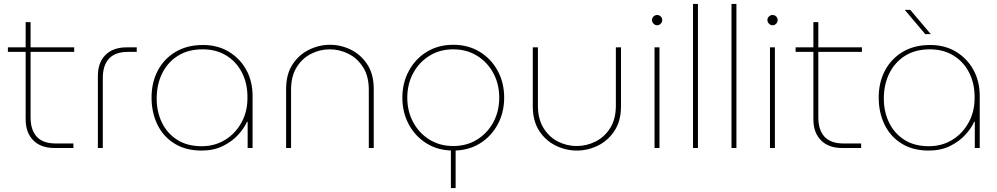

<svg xmlns="http://www.w3.org/2000/svg" viewBox="-20 -750 5051 973"><path d="M255 0Q187 0 148.5 -39Q110 -78 110 -145V-638H135V-155Q135 -91 166.5 -57Q198 -23 262 -23H352V0ZM20 -487V-510H356V-487Z M476 0V-365Q476 -433 514.5 -471.5Q553 -510 621 -510H673V-487H628Q564 -487 532.5 -453Q501 -419 501 -355V0Z M1002 13Q921 13 864 -22.5Q807 -58 777.5 -119Q748 -180 748 -256Q748 -332 779.5 -392Q811 -452 869.5 -487Q928 -522 1009 -522Q1083 -522 1139.5 -488Q1196 -454 1228 -396Q1260 -338 1260 -264V0H1235V-133H1232Q1218 -101 1187 -67Q1156 -33 1109.5 -10Q1063 13 1002 13ZM1002 -9Q1068 -9 1120.5 -41Q1173 -73 1204 -129.5Q1235 -186 1234 -258Q1234 -328 1206 -382.5Q1178 -437 1127 -468.5Q1076 -500 1007 -500Q934 -500 882 -467.5Q830 -435 802 -378.5Q774 -322 774 -250Q774 -184 800.5 -129Q827 -74 878 -41.5Q929 -9 1002 -9Z M1430 0V-299Q1430 -374 1462.5 -423.5Q1495 -473 1546 -498Q1597 -523 1652 -523Q1708 -523 1758.5 -498Q1809 -473 1841.5 -423.5Q1874 -374 1874 -299V0H1849V-295Q1849 -363 1820.5 -408.5Q1792 -454 1746.5 -477Q1701 -500 1651 -500Q1602 -500 1557 -477.5Q1512 -455 1483.5 -409.5Q1455 -364 1455 -295V0Z M2265 203V6H2289V203ZM2277 13Q2201 13 2143 -22.5Q2085 -58 2052 -119Q2019 -180 2019 -255Q2019 -330 2052 -391Q2085 -452 2143 -487.5Q2201 -523 2277 -523Q2353 -523 2411 -487.5Q2469 -452 2502 -391.5Q2535 -331 2535 -255Q2535 -180 2502 -119Q2469 -58 2411 -22.5Q2353 13 2277 13ZM2277 -10Q2345 -10 2397.5 -42.5Q2450 -75 2480 -130.5Q2510 -186 2510 -255Q2510 -324 2480 -379.5Q2450 -435 2397.5 -467.5Q2345 -500 2277 -500Q2209 -500 2156.5 -467.5Q2104 -435 2074 -379.5Q2044 -324 2044 -255Q2044 -186 2074 -130.5Q2104 -75 2156.5 -42.5Q2209 -10 2277 -10Z M2903 13Q2848 13 2796.5 -12Q2745 -37 2712.5 -87Q2680 -137 2680 -211V-510H2706V-215Q2706 -147 2734.5 -101Q2763 -55 2808 -32.5Q2853 -10 2902 -10Q2953 -10 2998.5 -33Q3044 -56 3072.5 -101.5Q3101 -147 3101 -215V-510H3127V-211Q3127 -137 3094 -87Q3061 -37 3010 -12Q2959 13 2903 13Z M3297 0V-510H3322V0ZM3310 -622Q3300 -622 3292 -630Q3284 -638 3284 -648Q3284 -659 3292 -666.5Q3300 -674 3310 -674Q3321 -674 3328.5 -666.5Q3336 -659 3336 -648Q3336 -638 3328.5 -630Q3321 -622 3310 -622Z M3492 0V-730H3517V0Z M3687 0V-730H3712V0Z M3882 0V-510H3907V0ZM3895 -622Q3885 -622 3877 -630Q3869 -638 3869 -648Q3869 -659 3877 -666.5Q3885 -674 3895 -674Q3906 -674 3913.5 -666.5Q3921 -659 3921 -648Q3921 -638 3913.5 -630Q3906 -622 3895 -622Z M4247 0Q4179 0 4140.5 -39Q4102 -78 4102 -145V-638H4127V-155Q4127 -91 4158.5 -57Q4190 -23 4254 -23H4344V0ZM4012 -487V-510H4348V-487Z M4687 13Q4606 13 4549 -22.5Q4492 -58 4462.5 -119Q4433 -180 4433 -256Q4433 -332 4464.5 -392Q4496 -452 4554.5 -487Q4613 -522 4694 -522Q4768 -522 4824.5 -488Q4881 -454 4913 -396Q4945 -338 4945 -264V0H4920V-133H4917Q4903 -101 4872 -67Q4841 -33 4794.5 -10Q4748 13 4687 13ZM4687 -9Q4753 -9 4805.5 -41Q4858 -73 4889 -129.5Q4920 -186 4919 -258Q4919 -328 4891 -382.5Q4863 -437 4812 -468.5Q4761 -500 4692 -500Q4619 -500 4567 -467.5Q4515 -435 4487 -378.5Q4459 -322 4459 -250Q4459 -184 4485.5 -129Q4512 -74 4563 -41.5Q4614 -9 4687 -9ZM4669 -577 4565 -700H4593L4697 -577Z"/></svg>

Font: MuseoModerno SemiBold Thin
Style: Regular
Weight: 250
Version: Version 1.001